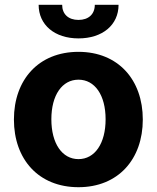

<svg xmlns="http://www.w3.org/2000/svg" viewBox="-20 -769 654 800"><path d="M307 11C472 11 575 -105 575 -271C575 -437 472 -553 307 -553C141 -553 38 -437 38 -271C38 -105 141 11 307 11ZM141 -749C141 -665 208 -609 307 -609C407 -609 474 -665 474 -749H375C375 -710 349 -686 307 -686C265 -686 239 -710 239 -749ZM194 -272C194 -373 239 -437 307 -437C375 -437 420 -373 420 -272C420 -171 375 -106 307 -106C239 -106 194 -171 194 -272Z"/></svg>

Font: Wafeq
Style: Bold
Weight: 700
Designer: Rasmus Andersson & Azza Alameddine
Foundry: Google & TypeTogether
Version: Version 3.000;FEAKit 1.0